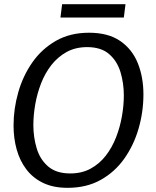

<svg xmlns="http://www.w3.org/2000/svg" viewBox="-20 -891 748 921"><path d="M304 10Q236 10 187 -13.5Q138 -37 106.5 -78.5Q75 -120 60 -174Q45 -228 45 -289Q45 -369 67.5 -448Q90 -527 135 -591.5Q180 -656 248 -695Q316 -734 407 -734Q499 -734 556.5 -694.5Q614 -655 641 -588Q668 -521 668 -438Q668 -355 645 -275Q622 -195 576.5 -130.5Q531 -66 463 -28Q395 10 304 10ZM317 -59Q373 -59 415.5 -82.5Q458 -106 488 -145Q518 -184 537 -233Q556 -282 565 -334Q574 -386 574 -433Q574 -492 558 -545Q542 -598 503.5 -631.5Q465 -665 398 -665Q342 -665 299.5 -641.5Q257 -618 226.5 -579Q196 -540 177 -491Q158 -442 149 -390Q140 -338 140 -291Q140 -233 156 -179.5Q172 -126 211 -92.5Q250 -59 317 -59ZM278 -871H582L574 -807H270Z"/></svg>

Font: Rosario
Style: Italic
Weight: 400
Italic angle: -8.05°
Designer: Hector Gatti
Foundry: Omnibus Type
Version: Version 1.201